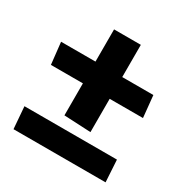

<svg xmlns="http://www.w3.org/2000/svg" viewBox="-131 -654 739 764"><g transform="rotate(30 238.0 -272.0)"><path d="M455 -296H302V-143L179 -149V-296H32L21 -396H179V-544H302V-396H445ZM454 0H31L23 -101H448Z"/></g></svg>

Font: Palanquin Dark Medium
Style: Regular
Weight: 500
Designer: Pria Ravichandran
Version: Version 1.001